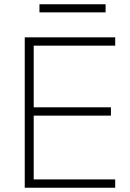

<svg xmlns="http://www.w3.org/2000/svg" viewBox="-20 -880 610 900"><path d="M96 0V-705H520V-666H138V-377H500V-338H138V-39H520V0ZM165 -822V-860H475V-822Z"/></svg>

Font: Nunito Sans ExtraLight
Style: Regular
Weight: 200
Designer: Vernon Adams
Foundry: Vernon Adams
Version: Version 3.006; ttfautohint (v1.8.3)